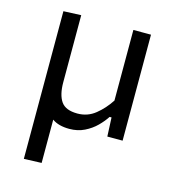

<svg xmlns="http://www.w3.org/2000/svg" viewBox="-105 -587 783 868"><g transform="rotate(15 287.0 -153.0)"><path d="M86 195V-496L168.5 -499.5V-186Q168.5 -127 189.8 -96.2Q211 -65.5 266.5 -65.5Q314 -65.5 350.2 -94.8Q386.5 -124 413.5 -165.5V-496H496V0H424.5Q423.5 -22 422.5 -44.2Q421.5 -66.5 420.5 -88.5H411.5Q397 -66 374 -43Q351 -20 319.5 -4.5Q288 11 249 11Q198.5 11 168.5 -10.5V192Z"/></g></svg>

Font: Commissioner
Style: Regular
Weight: 400
Designer: Kostas Bartsokas
Foundry: Kostas Bartsokas
Version: Version 1.000; ttfautohint (v1.8.3)